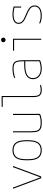

<svg xmlns="http://www.w3.org/2000/svg" viewBox="1355 -2135 790 3540"><g transform="rotate(-90 1750.0 -365.0)"><path d="M234 0 40 -520H62L248 -20H252L438 -520H460L266 0Z M750 10Q655 10 610 -50.5Q565 -111 565 -240V-280Q565 -409 610 -469.5Q655 -530 750 -530Q845 -530 890 -469.5Q935 -409 935 -280V-240Q935 -111 890 -50.5Q845 10 750 10ZM750 -10Q836 -10 875.5 -64.5Q915 -119 915 -240V-280Q915 -401 875.5 -455.5Q836 -510 750 -510Q664 -510 624.5 -455.5Q585 -401 585 -280V-240Q585 -119 624.5 -64.5Q664 -10 750 -10Z M1258 10Q1190 10 1151 -7Q1112 -24 1096 -65.5Q1080 -107 1080 -180V-520H1100V-180Q1100 -113 1113.5 -76Q1127 -39 1161.5 -24.5Q1196 -10 1258 -10Q1290 -10 1316.5 -13Q1343 -16 1366.5 -23Q1390 -30 1411 -40L1400 -26V-520H1420V-22Q1386 -6 1346.5 2Q1307 10 1258 10Z M1864 10Q1791 10 1760.5 -24.5Q1730 -59 1730 -140V-710H1550V-730H1750V-140Q1750 -67 1775 -38.5Q1800 -10 1864 -10Q1889 -10 1909 -14Q1929 -18 1950 -25V-4Q1928 3 1907.5 6.5Q1887 10 1864 10Z M2255 10Q2166 10 2113 -34.5Q2060 -79 2060 -153Q2060 -233 2126.5 -273.5Q2193 -314 2325 -314H2400V-294H2325Q2201 -294 2140.5 -259Q2080 -224 2080 -153Q2080 -87 2127 -48.5Q2174 -10 2255 -10Q2293 -10 2334 -18.5Q2375 -27 2401 -40L2390 -22V-340Q2390 -408 2378.5 -445Q2367 -482 2338 -496Q2309 -510 2255 -510Q2222 -510 2190.5 -506Q2159 -502 2132 -494.5Q2105 -487 2085 -476V-498Q2118 -513 2163.5 -521.5Q2209 -530 2255 -530Q2315 -530 2348.5 -513Q2382 -496 2396 -454.5Q2410 -413 2410 -340V-22Q2382 -8 2339 1Q2296 10 2255 10Z M2786 0V-500H2586V-520H2806V0ZM2784 -658Q2765 -658 2753.5 -669Q2742 -680 2742 -699Q2742 -718 2753.5 -729Q2765 -740 2784 -740Q2803 -740 2814.5 -729Q2826 -718 2826 -699Q2826 -680 2814.5 -669Q2803 -658 2784 -658Z M3231 10Q3191 10 3156.5 3Q3122 -4 3090 -18V-39Q3123 -24 3157 -17Q3191 -10 3231 -10Q3314 -10 3357 -39Q3400 -68 3400 -123Q3400 -153 3385.5 -176Q3371 -199 3336.5 -220.5Q3302 -242 3242 -266Q3182 -290 3146.5 -312Q3111 -334 3095.5 -359Q3080 -384 3080 -416Q3080 -473 3125 -501.5Q3170 -530 3260 -530Q3293 -530 3323.5 -525.5Q3354 -521 3400 -509V-370H3380V-511L3395 -490Q3350 -501 3321 -505.5Q3292 -510 3260 -510Q3178 -510 3139 -486.5Q3100 -463 3100 -416Q3100 -389 3113.5 -368Q3127 -347 3159.5 -327.5Q3192 -308 3249 -285Q3312 -260 3349.5 -236Q3387 -212 3403.5 -185Q3420 -158 3420 -123Q3420 -59 3371 -24.5Q3322 10 3231 10Z"/></g></svg>

Font: M PLUS Code Latin Thin
Style: Regular
Weight: 250
Designer: Coji Morishita
Foundry: UNDERFOREST DESIGN
Version: Version 1.002; ttfautohint (v1.8.3)